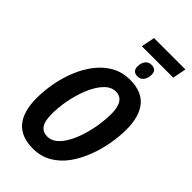

<svg xmlns="http://www.w3.org/2000/svg" viewBox="-304 -1103 1201 1201"><g transform="rotate(45 297.0 -502.5)"><path d="M279 -925 297 -1015H575L557 -925ZM392 -772Q372 -772 360.5 -783Q349 -794 349 -818Q349 -847 364 -866.5Q379 -886 406 -886Q426 -886 437.5 -875.5Q449 -865 449 -841Q449 -813 434.5 -792.5Q420 -772 392 -772ZM250 10Q43 10 43 -231Q43 -297 56 -366.5Q69 -436 95.5 -500Q122 -564 162 -615Q202 -666 255.5 -695.5Q309 -725 376 -725Q480 -725 530 -664Q580 -603 580 -489Q580 -428 568 -360Q556 -292 531 -226.5Q506 -161 467.5 -107.5Q429 -54 374.5 -22Q320 10 250 10ZM260 -107Q295 -107 323.5 -131Q352 -155 374.5 -196Q397 -237 412.5 -287.5Q428 -338 436 -390.5Q444 -443 444 -490Q444 -610 365 -610Q329 -610 300 -584Q271 -558 248.5 -516Q226 -474 210.5 -423.5Q195 -373 187.5 -322.5Q180 -272 180 -230Q180 -163 200.5 -135Q221 -107 260 -107Z"/></g></svg>

Font: Noto Sans Condensed
Style: Bold Italic
Weight: 700
Width: 3
Italic angle: -12°
Designer: Monotype Design Team
Foundry: Monotype Imaging Inc.
Version: Version 2.013; ttfautohint (v1.8.4.7-5d5b)